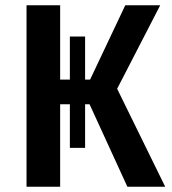

<svg xmlns="http://www.w3.org/2000/svg" viewBox="-20 -711 655 731"><path d="M590 -691H457L323 -408H304V-572H246V-408H209V-691H81V0H209V-314H246V-148H304V-314H321L465 0H609L426 -373Z"/></svg>

Font: Fira Sans Medium
Style: Regular
Weight: 500
Designer: Carrois Corporate & Edenspiekermann AG
Foundry: Carrois Corporate GbR & Edenspiekermann AG
Version: Version 4.203